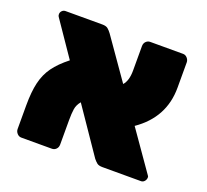

<svg xmlns="http://www.w3.org/2000/svg" viewBox="-103 -695 880 818"><g transform="rotate(20 337.0 -285.5)"><path d="M634 -25Q634 -15 627.5 -7.5Q621 0 612 0H437Q420 0 412 -6.5Q404 -13 396 -23L256 -228Q241 -210 238 -189.5Q235 -169 235 -140V-29Q235 -16 227 -8Q219 0 208 0H69Q58 0 50 -9Q42 -18 42 -29V-136Q42 -198 52 -240Q62 -282 85.5 -314.5Q109 -347 151 -380L43 -538Q40 -542 40 -549Q40 -558 46.5 -564.5Q53 -571 62 -571H229Q246 -571 254.5 -564Q263 -557 271 -546L399 -363Q419 -385 419 -431V-542Q419 -555 427 -563Q435 -571 446 -571H595Q606 -571 614 -562Q622 -553 622 -542V-427Q622 -292 506 -212L631 -33Q634 -30 634 -25Z"/></g></svg>

Font: Rubik
Style: Regular
Weight: 900
Designer: Hubert & Fischer
Foundry: Hubert & Fischer
Version: Version 1.100